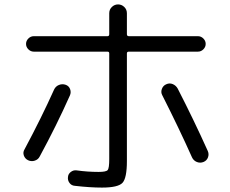

<svg xmlns="http://www.w3.org/2000/svg" viewBox="-20 -817 1040 870"><path d="M427 -38Q461 -38 468 -46.5Q475 -55 475 -96V-575Q475 -583 467 -583H133Q119 -583 108.5 -593.5Q98 -604 98 -618Q98 -632 108.5 -642.5Q119 -653 133 -653H467Q475 -653 475 -662V-757Q475 -774 487 -785.5Q499 -797 515 -797Q531 -797 543 -785.5Q555 -774 555 -757V-662Q555 -653 564 -653H877Q891 -653 901.5 -642.5Q912 -632 912 -618Q912 -604 901.5 -593.5Q891 -583 877 -583H564Q555 -583 555 -575V-87Q555 -10 535 11.5Q515 33 442 33Q388 33 319 25Q304 24 295 12Q286 0 288 -15Q289 -29 301 -38Q313 -47 327 -45Q377 -38 427 -38ZM107 -91Q93 -98 88 -112.5Q83 -127 91 -140Q168 -284 225 -411Q232 -426 247 -432Q262 -438 277 -433Q292 -428 297.5 -413.5Q303 -399 297 -385Q236 -248 160 -108Q153 -94 137.5 -89Q122 -84 107 -91ZM785 -416Q858 -274 921 -134Q928 -119 922.5 -104Q917 -89 902 -83Q887 -77 872 -83Q857 -89 850 -104Q791 -236 715 -386Q708 -399 713.5 -414Q719 -429 733 -435Q748 -442 762.5 -436Q777 -430 785 -416Z"/></svg>

Font: Rounded Mplus 1c
Style: Regular
Weight: 400
Version: Version 1.059.20150529